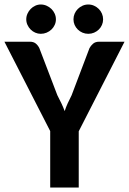

<svg xmlns="http://www.w3.org/2000/svg" viewBox="-27 -834 574 854"><path d="M0 0ZM323.2 -250V0H196.3V-251L-7.3 -648.4H106.4Q122.1 -648.4 131.8 -640.6Q141.6 -632.8 147.9 -620.1L228 -410.6Q238.3 -391.1 246.3 -374Q254.4 -356.9 260.7 -339.8Q266.1 -356.9 273.9 -374Q281.7 -391.1 291.5 -410.2L371.1 -620.1Q376.5 -630.4 386.7 -639.4Q397 -648.4 413.1 -648.4H526.9ZM221.7 -748Q221.7 -734.9 216.3 -723.1Q210.9 -711.4 201.7 -702.6Q192.4 -693.8 180.2 -688.7Q168 -683.6 154.3 -683.6Q141.6 -683.6 129.9 -688.7Q118.2 -693.8 109.4 -702.6Q100.6 -711.4 95.2 -723.1Q89.8 -734.9 89.8 -748Q89.8 -761.2 95.2 -773.2Q100.6 -785.2 109.4 -794.2Q118.2 -803.2 129.9 -808.6Q141.6 -814 154.3 -814Q168 -814 180.2 -808.6Q192.4 -803.2 201.7 -794.2Q210.9 -785.2 216.3 -773.2Q221.7 -761.2 221.7 -748ZM431.6 -748Q431.6 -734.9 426.5 -723.1Q421.4 -711.4 412.4 -702.6Q403.3 -693.8 391.4 -688.7Q379.4 -683.6 365.7 -683.6Q352.1 -683.6 340.1 -688.7Q328.1 -693.8 319.1 -702.6Q310.1 -711.4 304.9 -723.1Q299.8 -734.9 299.8 -748Q299.8 -761.2 304.9 -773.2Q310.1 -785.2 319.1 -794.2Q328.1 -803.2 340.1 -808.6Q352.1 -814 365.7 -814Q379.4 -814 391.4 -808.6Q403.3 -803.2 412.4 -794.2Q421.4 -785.2 426.5 -773.2Q431.6 -761.2 431.6 -748Z"/></svg>

Font: Carlito
Style: Bold
Weight: 700
Designer: Lukasz Dziedzic
Foundry: tyPoland Lukasz Dziedzic
Version: Version 1.104